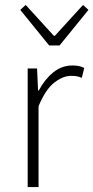

<svg xmlns="http://www.w3.org/2000/svg" viewBox="-20 -757 378 777"><path d="M92 0V-480H130L134 -391H137Q161 -436 195.5 -464Q230 -492 273 -492Q287 -492 298 -490Q309 -488 321 -482L311 -442Q299 -447 290 -448.5Q281 -450 267 -450Q235 -450 199.5 -422.5Q164 -395 136 -327V0ZM179 -573 62 -717 84 -737 198 -612H202L316 -737L338 -717L221 -573Z"/></svg>

Font: CV Source Sans Light
Style: Regular
Weight: 300
Designer: Paul D. Hunt
Foundry: Adobe Systems Incorporated
Version: Version 3.001